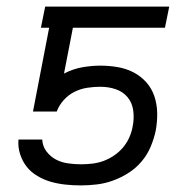

<svg xmlns="http://www.w3.org/2000/svg" viewBox="-20 -550 590 582"><path d="M225 12Q201 12 178 9.5Q155 7 134 1Q113 -5 93.5 -16.5Q74 -28 61 -44.5Q48 -61 41 -82.5Q34 -104 36 -127H108Q109 -107 120.5 -91.5Q132 -76 148.5 -67Q165 -58 185 -55Q205 -52 226 -52Q242 -52 259.5 -54Q277 -56 293.5 -62Q310 -68 325.5 -78.5Q341 -89 352.5 -102.5Q364 -116 371.5 -132.5Q379 -149 382 -166Q387 -190 384 -214Q381 -238 367 -255Q353 -272 331 -279.5Q309 -287 284 -287Q265 -287 245 -284Q225 -281 206.5 -272Q188 -263 173.5 -247Q159 -231 152 -212H80L129 -466H104L117 -530H493L480 -466H201L174 -327Q201 -341 229 -346Q257 -351 284 -351Q311 -351 337 -346.5Q363 -342 385 -330.5Q407 -319 423.5 -300.5Q440 -282 448 -258Q456 -234 456.5 -207.5Q457 -181 452 -154Q447 -130 437 -106Q427 -82 410 -61.5Q393 -41 370.5 -26.5Q348 -12 323.5 -3Q299 6 274 9Q249 12 225 12Z"/></svg>

Font: Lode Term
Style: Italic
Weight: 400
Italic angle: -11°
Monospace: yes
Designer: Belleve Invis
Foundry: Belleve Invis
Version: Version 29.2.0